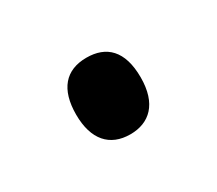

<svg xmlns="http://www.w3.org/2000/svg" viewBox="-44 -194 314 278"><g transform="rotate(-30 113.0 -55.0)"><path d="M59 -55C59 -13 79 9 113 9C145 9 167 -11 167 -55C167 -100 146 -119 113 -119C78 -119 59 -97 59 -55Z"/></g></svg>

Font: Noto Sans Gujarati UI ExtraCondensed
Style: Regular
Weight: 400
Width: 2
Designer: Jelle Bosma - Monotype Design Team, Universal Thirst
Foundry: Monotype Imaging Inc.
Version: Version 2.106